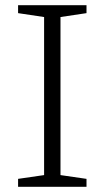

<svg xmlns="http://www.w3.org/2000/svg" viewBox="-20 -718 402 738"><path d="M312.5 -30.5V0H49.5V-30.5L149.5 -45V-652.5L49.5 -667.5V-698H312.5V-667.5L212.5 -652.5V-45Z"/></svg>

Font: Newsreader 9pt Light
Style: Regular
Weight: 300
Designer: Hugues Gentile
Foundry: Production Type
Version: Version 1.003